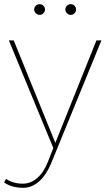

<svg xmlns="http://www.w3.org/2000/svg" viewBox="-33 -712 509 926"><path d="M184.1 -666Q184.1 -656.2 176.5 -648.2Q168.9 -640.1 158.2 -640.1Q148.4 -640.1 140.1 -647.9Q131.8 -655.8 131.8 -666Q131.8 -677.2 139.9 -684.6Q147.9 -691.9 158.2 -691.9Q168.9 -691.9 176.5 -684.3Q184.1 -676.8 184.1 -666ZM334 -666Q334 -656.2 326.4 -648.2Q318.8 -640.1 308.1 -640.1Q298.3 -640.1 290.3 -647.9Q282.2 -655.8 282.2 -666Q282.2 -677.2 290 -684.6Q297.9 -691.9 308.1 -691.9Q318.8 -691.9 326.4 -684.3Q334 -676.8 334 -666ZM79.1 193.8Q23.9 193.8 -13.2 168L-3.9 150.9Q30.3 173.8 77.1 173.8Q115.2 173.8 146.7 146.5Q178.2 119.1 198.2 67.9L224.1 2L9.8 -517.1H33.2L233.9 -22.9L432.1 -517.1H456.1L213.9 75.2Q189.9 132.8 155 163.3Q120.1 193.8 79.1 193.8Z"/></svg>

Font: Montserrat
Style: Thin
Weight: 250
Designer: Julieta Ulanovsky
Foundry: Julieta Ulanovsky
Version: Version 1.000;PS 002.000;hotconv 1.0.70;makeotf.lib2.5.58329